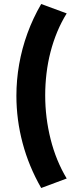

<svg xmlns="http://www.w3.org/2000/svg" viewBox="-20 -825 398 960"><path d="M186 115Q124 7 93 -109.8Q62 -226.5 62 -346Q62 -425.5 75.8 -503.8Q89.5 -582 117 -657.8Q144.5 -733.5 186 -805L313.5 -758Q286.5 -714.5 266.2 -665.8Q246 -617 232.5 -564.8Q219 -512.5 212.5 -457.8Q206 -403 206 -348Q206 -237 233 -129.2Q260 -21.5 313.5 67.5Z"/></svg>

Font: Geologica Roman
Style: Bold
Weight: 700
Designer: Sindre Bremnes, Frode Helland
Foundry: Monokrom Skriftforlag AS
Version: Version 1.010;gftools[0.9.28]